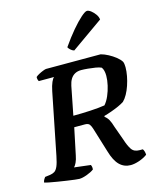

<svg xmlns="http://www.w3.org/2000/svg" viewBox="-151 -1080 968 1177"><g transform="rotate(-15 333.0 -491.5)"><path d="M204.5 0Q198 0 176.5 -2.5Q155 -5 126.8 -9.2Q98.5 -13.5 70 -18Q41.5 -22.5 19.2 -27Q-3 -31.5 -11 -34.5Q-9 -45.5 -3.5 -54.5Q2 -63.5 4.5 -66L35.5 -70Q53.5 -72.5 65.5 -80Q77.5 -87.5 86.8 -108.5Q96 -129.5 104.5 -172.5L182.5 -563Q189.5 -597 198.8 -617.8Q208 -638.5 216 -643.5H119Q116 -648 114 -655Q112 -662 112.5 -671Q119.5 -678 133.5 -685.5Q147.5 -693 161.8 -698.5Q176 -704 181.5 -704H527.5Q550.5 -698 574.2 -685.2Q598 -672.5 618 -656.8Q638 -641 648.5 -624.5Q651.5 -618.5 653 -609.2Q654.5 -600 654.5 -588.5Q654.5 -562.5 649 -533.2Q643.5 -504 634 -475.8Q624.5 -447.5 611.5 -424.2Q598.5 -401 584 -387Q570 -377.5 547.2 -367.2Q524.5 -357 499.2 -348Q474 -339 452 -333L451.5 -327.5Q467 -316 476.2 -299.5Q485.5 -283 495 -251L527 -162Q539.5 -122.5 555.2 -98.5Q571 -74.5 605.5 -74.5H626.5Q631.5 -68.5 634.5 -58Q637.5 -47.5 637.5 -37Q615 -20.5 584.8 -10.2Q554.5 0 531 0Q489.5 0 460.5 -28.5Q431.5 -57 413.5 -119.5L366 -274Q361 -291 353 -302.5Q345 -314 323.5 -314H255.5L220 -144.5Q215 -118.5 206.8 -101.2Q198.5 -84 190.5 -76.5L294.5 -64Q296.5 -60.5 298.2 -53.2Q300 -46 299 -34.5Q282.5 -21.5 253.2 -10.8Q224 0 204.5 0ZM268.5 -383.5Q322 -383.5 376.8 -386.5Q431.5 -389.5 469 -395.5Q486.5 -415.5 499.2 -445Q512 -474.5 519.5 -507.5Q527 -540.5 527 -568.5Q527 -586 523.5 -600Q520 -614 513 -623Q499.5 -629.5 476.2 -633.2Q453 -637 428.8 -639.2Q404.5 -641.5 386.5 -641.5Q363.5 -641.5 346.8 -632.2Q330 -623 319.5 -605.8Q309 -588.5 304 -564ZM377.5 -768.5Q365 -772 355 -781.5Q345 -791 341.5 -798.5Q379 -852.5 414.2 -894Q449.5 -935.5 476.5 -959.2Q503.5 -983 515 -983Q526 -983 540.5 -971.8Q555 -960.5 566.5 -944.2Q578 -928 579.5 -911Z"/></g></svg>

Font: Texturina Medium
Style: Italic
Weight: 500
Italic angle: -11°
Designer: Guillermo Torres Carreño
Foundry: Omnibus-Type
Version: Version 1.002